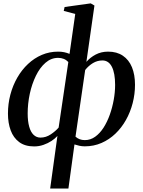

<svg xmlns="http://www.w3.org/2000/svg" viewBox="-20 -836 825 1110"><path d="M270 254 312 -50Q298.5 -35 277.8 -21.2Q257 -7.5 231.2 1.5Q205.5 10.5 177.5 10.5Q124.5 10.5 91 -14.5Q57.5 -39.5 41.8 -82.2Q26 -125 26 -179Q26 -236 40 -289Q54 -342 80 -387.2Q106 -432.5 142 -466.2Q178 -500 222 -518.8Q266 -537.5 316 -537.5Q335 -537.5 350.8 -534.2Q366.5 -531 382 -524.5L415 -755.5L348.5 -773L353.5 -795.5L504.5 -816.5L526 -804L479.5 -478.5Q501.5 -504 533.5 -520.8Q565.5 -537.5 605 -537.5Q655.5 -537.5 690.2 -514Q725 -490.5 742.8 -447.5Q760.5 -404.5 760.5 -346Q760.5 -292 747 -239.8Q733.5 -187.5 708.2 -142.5Q683 -97.5 647.2 -63.2Q611.5 -29 566.8 -9.5Q522 10 470 10Q454.5 10 439.2 6.8Q424 3.5 410.5 -1L375.5 254ZM319 -98.5 375 -477.5Q363.5 -489.5 348.8 -495.5Q334 -501.5 316 -501.5Q275.5 -501.5 243 -473.2Q210.5 -445 187.5 -397.8Q164.5 -350.5 152.2 -293.8Q140 -237 140 -180Q140 -135 148.8 -103.8Q157.5 -72.5 174.2 -56.5Q191 -40.5 214 -40.5Q245.5 -40.5 273.5 -59.2Q301.5 -78 319 -98.5ZM472.5 -431.5 416.5 -46Q427.5 -36 440.8 -31Q454 -26 470.5 -26Q503 -26 530.2 -45.5Q557.5 -65 578.8 -98.2Q600 -131.5 614.8 -173Q629.5 -214.5 637.5 -259Q645.5 -303.5 645.5 -345Q645.5 -413 626.8 -449.8Q608 -486.5 572 -486.5Q542.5 -486.5 517.2 -471.2Q492 -456 472.5 -431.5Z"/></svg>

Font: Merriweather 96pt Medium
Style: Italic
Weight: 500
Italic angle: -7.8°
Version: Version 2.101